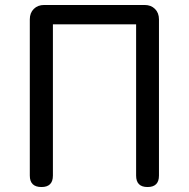

<svg xmlns="http://www.w3.org/2000/svg" viewBox="-20 -753 760 773"><path d="M147 0Q100 0 100 -46V-675Q100 -701 116 -717Q132 -733 158 -733H360H562Q588 -733 604 -717Q620 -701 620 -675V-46Q620 0 574 0Q528 0 528 -46V-655H193V-46Q193 0 147 0Z"/></svg>

Font: GenSenRounded JP R
Style: Regular
Weight: 400
Version: Version 1.501;PS 1;hotconv 16.6.51;makeotf.lib2.5.65220